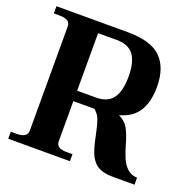

<svg xmlns="http://www.w3.org/2000/svg" viewBox="-124 -826 960 953"><g transform="rotate(20 356.0 -350.0)"><path d="M683 -37V0H570Q510 0 480 -23.5Q450 -47 434 -101Q426 -128 419 -164Q409 -213 399 -241Q389 -269 367 -286H256V-75Q256 -55 269.5 -46Q283 -37 311 -37H342V0H16V-37H46Q75 -37 89 -46.5Q103 -56 103 -75V-624Q103 -644 89 -653Q75 -662 46 -662H16V-700H391Q516 -700 569 -647.5Q622 -595 622 -494Q622 -416 592 -366.5Q562 -317 493 -298Q528 -281 544 -252Q560 -223 573 -177Q586 -132 598 -104.5Q610 -77 630.5 -57.5Q651 -38 683 -37ZM256 -341H355Q416 -341 444 -378.5Q472 -416 472 -494Q472 -571 444 -608Q416 -645 355 -645H256Z"/></g></svg>

Font: Taviraj DemiBold
Style: Regular
Weight: 600
Designer: Katatrad Team
Foundry: CadsonDemak
Version: Version 1.030